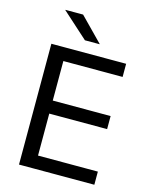

<svg xmlns="http://www.w3.org/2000/svg" viewBox="-122 -903 768 981"><g transform="rotate(15 261.5 -412.5)"><path d="M157.5 0H75.5V-639H157.5ZM474 0H100V-69.5H474ZM463.5 -291.5H122.5V-360.5H463.5ZM471 -569.5H99.5V-639H471ZM314.5 -701.5 193.5 -825H100V-823.5L236.5 -700.5H314.5Z"/></g></svg>

Font: Anek Malayalam Medium
Style: Regular
Weight: 400
Version: Version 1.003